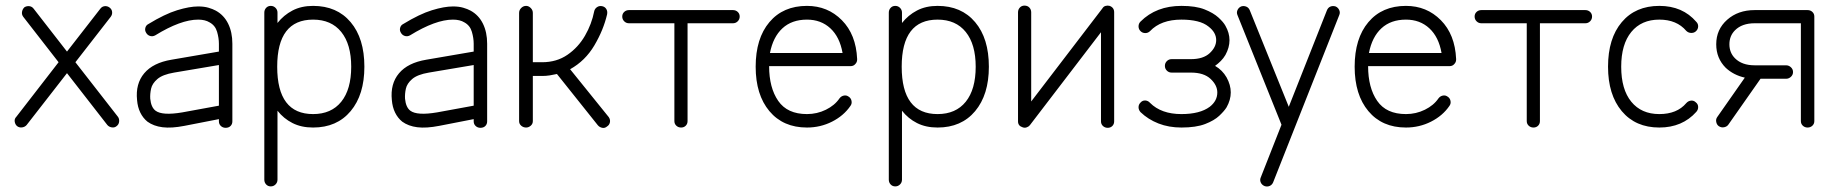

<svg xmlns="http://www.w3.org/2000/svg" viewBox="-20 -442 6550 685"><path d="M41 8Q34 2 32.5 -8Q31 -18 38 -25L189 -220L63 -382Q57 -390 58.5 -399.5Q60 -409 67 -416Q75 -421 84.5 -420Q94 -419 100 -411L219 -258L338 -411Q344 -419 353.5 -420Q363 -421 371 -415Q379 -409 380 -399.5Q381 -390 375 -382L249 -220L401 -25Q406 -18 405 -8Q404 2 396 8Q389 14 379 12.5Q369 11 363 4L219 -181L75 4Q69 11 59 12.5Q49 14 41 8Z M785 14Q775 14 768 7.5Q761 1 761 -9V-17L638 7Q592 16 560 12Q528 8 506 -8Q490 -21 480.5 -40.5Q471 -60 469 -85Q463 -143 494.5 -180.5Q526 -218 592 -229L761 -258V-286Q761 -306 754.5 -328.5Q748 -351 728 -362Q712 -372 687 -372Q625 -372 534 -316Q525 -311 516 -313.5Q507 -316 502 -324Q496 -333 498.5 -342.5Q501 -352 509 -356Q568 -392 612 -405.5Q656 -419 687 -419Q708 -419 723.5 -414.5Q739 -410 750 -404Q779 -388 794 -357.5Q809 -327 809 -286V-9Q809 1 802.5 7.5Q796 14 785 14ZM630 -41 761 -65V-210L601 -183Q560 -176 541.5 -160Q523 -144 519 -125.5Q515 -107 516 -90Q519 -59 535 -47Q559 -29 630 -41Z M946 223Q936 223 929.5 216Q923 209 923 199V-397Q923 -407 929.5 -414Q936 -421 946 -421Q956 -421 963 -414Q970 -407 970 -397V-360Q992 -388 1023.5 -404.5Q1055 -421 1097 -421Q1182 -421 1231 -363Q1280 -305 1280 -204Q1280 -104 1231 -45.5Q1182 13 1097 13Q1055 13 1023.5 -3Q992 -19 970 -47V199Q970 209 963 216Q956 223 946 223ZM1097 -35Q1162 -35 1197.5 -79Q1233 -123 1233 -204Q1233 -284 1197.5 -328Q1162 -372 1097 -372Q969 -372 969 -204Q969 -35 1097 -35Z M1694 14Q1684 14 1677 7.5Q1670 1 1670 -9V-17L1547 7Q1501 16 1469 12Q1437 8 1415 -8Q1399 -21 1389.5 -40.5Q1380 -60 1378 -85Q1372 -143 1403.5 -180.5Q1435 -218 1501 -229L1670 -258V-286Q1670 -306 1663.5 -328.5Q1657 -351 1637 -362Q1621 -372 1596 -372Q1534 -372 1443 -316Q1434 -311 1425 -313.5Q1416 -316 1411 -324Q1405 -333 1407.5 -342.5Q1410 -352 1418 -356Q1477 -392 1521 -405.5Q1565 -419 1596 -419Q1617 -419 1632.5 -414.5Q1648 -410 1659 -404Q1688 -388 1703 -357.5Q1718 -327 1718 -286V-9Q1718 1 1711.5 7.5Q1705 14 1694 14ZM1539 -41 1670 -65V-210L1510 -183Q1469 -176 1450.5 -160Q1432 -144 1428 -125.5Q1424 -107 1425 -90Q1428 -59 1444 -47Q1468 -29 1539 -41Z M1857 13Q1847 13 1839.5 6.5Q1832 0 1832 -10V-396Q1832 -406 1839.5 -413.5Q1847 -421 1857 -421Q1866 -421 1873.5 -413.5Q1881 -406 1881 -396V-220H1914Q1966 -220 2004.5 -246.5Q2043 -273 2067 -314.5Q2091 -356 2100 -402Q2102 -411 2110 -416.5Q2118 -422 2128 -420Q2138 -418 2143 -410Q2148 -402 2146 -391Q2133 -335 2100.5 -280Q2068 -225 2014 -195L2152 -24Q2158 -15 2156 -5.5Q2154 4 2146 9Q2138 16 2128.5 14Q2119 12 2113 5L1967 -178Q1954 -175 1941 -173Q1928 -171 1914 -171H1881V-10Q1881 0 1873.5 6.5Q1866 13 1857 13Z M2410 13Q2400 13 2393 6.5Q2386 0 2386 -10V-359H2224Q2214 -359 2207 -366Q2200 -373 2200 -383Q2200 -393 2207 -399.5Q2214 -406 2224 -406H2595Q2605 -406 2612 -399.5Q2619 -393 2619 -383Q2619 -373 2612 -366Q2605 -359 2595 -359H2433V-10Q2433 0 2426.5 6.5Q2420 13 2410 13Z M2859 13Q2774 13 2725 -45.5Q2676 -104 2676 -204Q2676 -305 2725 -363Q2774 -421 2859 -421Q2933 -421 2983.5 -370Q3034 -319 3038 -232V-229Q3038 -220 3031 -213Q3025 -206 3014 -206H2724Q2724 -129 2756.5 -82Q2789 -35 2859 -35Q2895 -35 2926.5 -50.5Q2958 -66 2975 -91Q2981 -99 2990.5 -101Q3000 -103 3008 -97Q3016 -92 3018 -82Q3020 -72 3014 -64Q2990 -29 2948.5 -8Q2907 13 2859 13ZM2727 -253H2986Q2976 -310 2942.5 -341Q2909 -372 2859 -372Q2805 -372 2771.5 -341Q2738 -310 2727 -253Z M3174 223Q3164 223 3157.5 216Q3151 209 3151 199V-397Q3151 -407 3157.5 -414Q3164 -421 3174 -421Q3184 -421 3191 -414Q3198 -407 3198 -397V-360Q3220 -388 3251.5 -404.5Q3283 -421 3325 -421Q3410 -421 3459 -363Q3508 -305 3508 -204Q3508 -104 3459 -45.5Q3410 13 3325 13Q3283 13 3251.5 -3Q3220 -19 3198 -47V199Q3198 209 3191 216Q3184 223 3174 223ZM3325 -35Q3390 -35 3425.5 -79Q3461 -123 3461 -204Q3461 -284 3425.5 -328Q3390 -372 3325 -372Q3197 -372 3197 -204Q3197 -35 3325 -35Z M3932 14Q3922 14 3915 7.5Q3908 1 3908 -9V-327L3654 5Q3650 10 3642.5 12.5Q3635 15 3628 12Q3612 7 3612 -9V-398Q3612 -408 3618.5 -415Q3625 -422 3635 -422Q3646 -422 3652.5 -415Q3659 -408 3659 -398V-80L3913 -412Q3917 -419 3924.5 -421Q3932 -423 3939 -421Q3955 -415 3955 -398V-9Q3955 1 3948.5 7.5Q3942 14 3932 14Z M4195 13Q4150 13 4113 -1.5Q4076 -16 4049 -42Q4042 -50 4042 -59.5Q4042 -69 4049 -76Q4056 -84 4066 -83.5Q4076 -83 4083 -75Q4123 -35 4195 -35Q4261 -35 4296 -61Q4323 -82 4323 -112Q4323 -138 4299 -160.5Q4275 -183 4229 -183H4160Q4150 -183 4143 -190Q4136 -197 4136 -207Q4136 -217 4143 -224Q4150 -231 4160 -231H4229Q4273 -231 4296 -252.5Q4319 -274 4319 -299Q4319 -326 4292 -347Q4276 -360 4251.5 -366Q4227 -372 4195 -372Q4122 -372 4083 -331Q4076 -324 4066 -324Q4056 -324 4049 -331Q4042 -338 4042 -348Q4042 -358 4049 -365Q4105 -421 4195 -421Q4246 -421 4277.5 -408.5Q4309 -396 4327 -379.5Q4345 -363 4352 -350Q4381 -299 4352 -246Q4345 -234 4335.5 -224.5Q4326 -215 4315 -207Q4341 -192 4356 -166Q4386 -112 4356 -59Q4348 -46 4330 -29Q4312 -12 4279.5 0.5Q4247 13 4195 13Z M4492 222Q4482 218 4478 209Q4474 200 4478 191L4552 3L4395 -388Q4391 -397 4395 -406Q4399 -415 4408 -419Q4417 -422 4426 -418.5Q4435 -415 4439 -405L4578 -61L4714 -405Q4718 -415 4726.5 -418.5Q4735 -422 4745 -419Q4754 -415 4758 -406Q4762 -397 4758 -388L4522 209Q4518 218 4509.5 221.5Q4501 225 4492 222Z M4996 13Q4911 13 4862 -45.5Q4813 -104 4813 -204Q4813 -305 4862 -363Q4911 -421 4996 -421Q5070 -421 5120.5 -370Q5171 -319 5175 -232V-229Q5175 -220 5168 -213Q5162 -206 5151 -206H4861Q4861 -129 4893.5 -82Q4926 -35 4996 -35Q5032 -35 5063.5 -50.5Q5095 -66 5112 -91Q5118 -99 5127.5 -101Q5137 -103 5145 -97Q5153 -92 5155 -82Q5157 -72 5151 -64Q5127 -29 5085.5 -8Q5044 13 4996 13ZM4864 -253H5123Q5113 -310 5079.5 -341Q5046 -372 4996 -372Q4942 -372 4908.5 -341Q4875 -310 4864 -253Z M5451 13Q5441 13 5434 6.5Q5427 0 5427 -10V-359H5265Q5255 -359 5248 -366Q5241 -373 5241 -383Q5241 -393 5248 -399.5Q5255 -406 5265 -406H5636Q5646 -406 5653 -399.5Q5660 -393 5660 -383Q5660 -373 5653 -366Q5646 -359 5636 -359H5474V-10Q5474 0 5467.5 6.5Q5461 13 5451 13Z M5900 13Q5815 13 5766 -45.5Q5717 -104 5717 -204Q5717 -305 5766 -363Q5815 -421 5900 -421Q5983 -421 6032 -364Q6039 -357 6038.5 -347Q6038 -337 6030 -330Q6023 -324 6013 -324.5Q6003 -325 5996 -332Q5962 -372 5900 -372Q5836 -372 5800 -328Q5764 -284 5764 -204Q5764 -123 5800 -79Q5836 -35 5900 -35Q5963 -35 5996 -74Q6003 -82 6013 -83Q6023 -84 6030 -77Q6038 -71 6038.5 -61Q6039 -51 6032 -43Q5982 13 5900 13Z M6429 13Q6419 13 6412 6.5Q6405 0 6405 -10V-359H6240Q6195 -359 6170 -334Q6150 -314 6150 -284Q6150 -254 6170 -234Q6195 -209 6240 -209H6352Q6362 -209 6369.5 -202Q6377 -195 6377 -185Q6377 -175 6369.5 -168Q6362 -161 6352 -161H6261L6146 3Q6141 10 6131 12Q6121 14 6112 8Q6105 3 6103 -7Q6101 -17 6107 -25L6205 -165Q6165 -174 6137 -200Q6103 -234 6103 -284Q6103 -337 6142 -371.5Q6181 -406 6240 -406H6429Q6439 -406 6446 -399.5Q6453 -393 6453 -383V-10Q6453 0 6446 6.5Q6439 13 6429 13Z"/></svg>

Font: Zen Kurenaido
Style: ARC
Weight: 400
Designer: Yoshimichi Ohira
Foundry: Positype
Version: Version 1.001